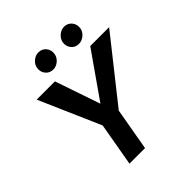

<svg xmlns="http://www.w3.org/2000/svg" viewBox="-248 -1097 1257 1257"><g transform="rotate(-45 380.0 -468.5)"><path d="M305.2 -788.1Q272 -788.1 252 -813Q231.9 -837.9 237.8 -872.1Q242.2 -898.4 265.1 -917.7Q288.1 -937 314.9 -937Q348.6 -937 368.7 -912.4Q388.7 -887.7 382.8 -853Q378.4 -826.7 355.7 -807.4Q333 -788.1 305.2 -788.1ZM543 -788.1Q509.3 -788.1 489.5 -812.7Q469.7 -837.4 475.1 -872.1Q480.5 -898.4 503.4 -917.7Q526.4 -937 553.2 -937Q585.9 -937 606.2 -912.4Q626.5 -887.7 621.1 -853Q616.7 -826.7 593.5 -807.4Q570.3 -788.1 543 -788.1ZM759.8 -726.1 418 -294.9 366.2 0H222.2L274.9 -300.8L88.9 -726.1H257.8L365.2 -412.1L585 -726.1Z"/></g></svg>

Font: Stilu SemiBold
Style: Italic
Weight: 600
Italic angle: -10°
Designer: Genilson Lima Santos
Foundry: Genilson Lima Santos
Version: Version 1.200;PS 001.200;hotconv 1.0.88;makeotf.lib2.5.64775